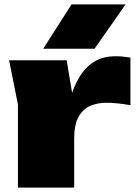

<svg xmlns="http://www.w3.org/2000/svg" viewBox="-20 -847 625 867"><path d="M21 -575H281L315 -372V0H61V-375ZM569 -587V-372Q535 -378 508 -380.5Q481 -383 460 -383Q422 -383 389 -369.5Q356 -356 335.5 -321Q315 -286 315 -221L270 -277Q280 -339 295.5 -395.5Q311 -452 337 -496.5Q363 -541 403 -567Q443 -593 503 -593Q518 -593 534 -591.5Q550 -590 569 -587ZM303 -827H547L407 -627H175Z"/></svg>

Font: Unbounded Black
Style: Regular
Weight: 900
Designer: Luke Prowse, Jean-Baptiste Morizot, Fátima Lázaro, Florian Runge
Foundry: NaN
Version: Version 1.701;gftools[0.9.28.dev5+ged2979d]